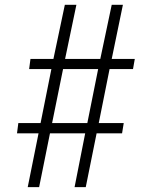

<svg xmlns="http://www.w3.org/2000/svg" viewBox="-20 -762 608 788"><path d="M93.8 5.9 138.2 -214.8H49.8L55.2 -256.8H146.5L190.9 -478.5H99.6L105 -520H199.2L246.1 -742.2H293.5L247.1 -520H391.6L438.5 -742.2H484.4L438.5 -520H533.2L525.9 -478.5H429.7L385.3 -256.8H487.8L481 -214.8H376.5L332 5.9H286.1L329.6 -214.8H185.1L140.6 5.9ZM193.8 -256.8H338.4L382.8 -478.5H238.8Z"/></svg>

Font: Comme Light
Style: Regular
Weight: 300
Version: Version 1.000;gftools[0.9.27]